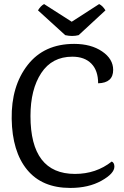

<svg xmlns="http://www.w3.org/2000/svg" viewBox="-20 -910 611 945"><path d="M543 -90Q543 -56 479.5 -20.5Q416 15 326 15Q187 15 113.5 -74.5Q40 -164 37.5 -325Q35 -486 116 -590Q197 -694 345 -694Q428 -694 482.5 -657Q537 -620 537 -566Q537 -502 463 -500Q463 -563 429.5 -597Q396 -631 336 -631Q236 -631 183 -550.5Q130 -470 130 -339Q130 -54 349 -54Q453 -54 530 -115Q543 -109 543 -90ZM499 -859 367 -737Q336 -729 301 -737L167 -859Q180 -881 197 -890L333 -803L468 -890Q486 -881 499 -859Z"/></svg>

Font: Karma Medium
Style: Regular
Weight: 500
Designer: Joana Correia
Foundry: Indian Type Foundry
Version: Version 1.202;PS 1.0;hotconv 1.0.78;makeotf.lib2.5.61930; tt